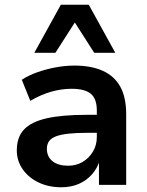

<svg xmlns="http://www.w3.org/2000/svg" viewBox="-20 -781 622 811"><path d="M239 10Q185 10 142.5 -10.5Q100 -31 75.5 -66.5Q51 -102 51 -146Q51 -201 81 -233.5Q111 -266 176 -281Q241 -296 346 -296H405V-220H350Q303 -220 270.5 -216.5Q238 -213 217.5 -205.5Q197 -198 187.5 -185Q178 -172 178 -153Q178 -119 202 -100Q226 -81 268 -81Q302 -81 329 -97Q356 -113 372.5 -140.5Q389 -168 389 -202V-314Q389 -364 363.5 -385Q338 -406 282 -406Q241 -406 197.5 -394Q154 -382 108 -355L72 -444Q101 -463 138 -476Q175 -489 215.5 -496.5Q256 -504 294 -504Q365 -504 414 -482Q463 -460 488 -415Q513 -370 513 -298V0H398V-103H401Q391 -70 368.5 -44.5Q346 -19 313.5 -4.5Q281 10 239 10ZM125 -558 237 -761H355L467 -558H378L296 -686L214 -558Z"/></svg>

Font: Nunito Sans 10pt
Style: Bold
Weight: 700
Designer: Vernon Adams
Foundry: Vernon Adams
Version: Version 3.101;gftools[0.9.27]